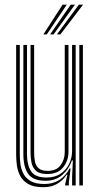

<svg xmlns="http://www.w3.org/2000/svg" viewBox="-20 -792 427 820"><path d="M165 7.5Q124.2 7.5 100.8 -6.1Q77.2 -19.8 66.1 -41.1Q55 -62.5 52 -86.4Q49 -110.2 49 -130.8V-600H64.5V-133.2Q64.5 -113.8 67.2 -91.8Q70 -69.8 80 -50.2Q90 -30.8 111.2 -18.5Q132.5 -6.2 169.5 -6.2Q206.8 -6.2 233.5 -23.4Q260.2 -40.5 277.2 -72.5H281.5L274 -13.2V0H258.5V-5.8L268 -46H265Q247.8 -20.2 223.2 -6.4Q198.8 7.5 165 7.5ZM318.8 0V-600H334V0ZM181.8 -48.8Q148.5 -48.8 133.5 -62.8Q118.5 -76.8 114.5 -97.6Q110.5 -118.5 110.5 -138.5V-600H125.8V-139.5Q125.8 -120.5 129.1 -102.8Q132.5 -85 144.8 -73.6Q157 -62.2 183.8 -62.2Q220.5 -62.2 238.5 -86Q256.5 -109.8 256.5 -142.8V-600H272.5V-144Q272.5 -106.2 249.9 -77.5Q227.2 -48.8 181.8 -48.8ZM173.2 -20Q121.5 -20.2 100.6 -49.2Q79.8 -78.2 79.8 -134.2V-600H95.2V-136Q95.2 -87.8 112.6 -60.8Q130 -33.8 178.5 -33.8Q215 -33.8 239.4 -50.6Q263.8 -67.5 275.8 -93.2Q287.8 -119 287.8 -145.2V-600H303.2V0H288V-37.2L291.2 -107H287.2Q274.2 -69.2 245.6 -44.5Q217 -19.8 173.2 -20ZM165.2 -645 247.2 -772H265.2L179.8 -645ZM222.8 -645 316.8 -772H334.8L237.8 -645ZM194 -645 282 -772H300L208.8 -645Z"/></svg>

Font: Big Shoulders Inline Display Medium
Style: Regular
Weight: 500
Designer: Patric King
Foundry: XO Type Co
Version: Version 1.000